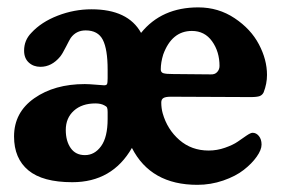

<svg xmlns="http://www.w3.org/2000/svg" viewBox="-20 -498 793 533"><path d="M46.9 -357.4Q46.9 -386.2 66.9 -406.7Q94.7 -437 140.4 -454.6Q186 -472.2 233.9 -472.2Q335.4 -472.2 371.6 -406.7Q428.7 -477.5 530.3 -477.5Q586.4 -477.5 631.3 -447.5Q676.3 -417.5 698.7 -375Q721.2 -332.5 721.2 -290Q721.2 -265.6 711.9 -241.7Q708.5 -234.4 701.2 -231.4Q693.8 -228.5 675.8 -228.5L454.1 -229.5Q439.5 -229.5 433.6 -225.8Q427.7 -222.2 427.7 -213.4Q427.7 -197.8 431.6 -183.6Q444.3 -138.7 478 -109.4Q511.7 -80.1 559.1 -80.1Q582.5 -80.1 604.7 -87.9Q627 -95.7 639.9 -104.7Q652.8 -113.8 664.3 -121.6Q675.8 -129.4 681.2 -129.4Q691.4 -129.4 698.7 -120.4Q706.1 -111.3 706.1 -96.7Q706.1 -82 692.6 -63Q679.2 -43.9 656.7 -26.4Q634.3 -8.8 599.6 3.2Q564.9 15.1 527.8 15.1Q398.4 15.1 346.2 -87.4Q291.5 7.8 180.7 7.8Q98.6 7.8 58.8 -25.1Q19 -58.1 19 -119.1Q19 -186 75.2 -225.3Q131.3 -264.6 215.3 -264.6Q226.6 -264.6 246.1 -262.9Q265.6 -261.2 269 -261.2Q275.4 -261.2 277.1 -264.6Q278.8 -268.1 278.8 -280.8V-304.7Q278.8 -361.3 265.4 -387.5Q252 -413.6 217.8 -413.6Q191.4 -413.6 176.3 -392.6Q173.3 -388.2 163.3 -368.4Q153.3 -348.6 147 -340.8Q123.5 -312.5 92.3 -312.5Q72.8 -312.5 59.8 -324.5Q46.9 -336.4 46.9 -357.4ZM565.4 -291.5Q576.7 -291 583 -298.1Q589.4 -305.2 589.4 -314.9Q589.4 -354.5 568.8 -383.3Q548.3 -412.1 512.7 -412.1Q457 -412.1 433.1 -346.7Q426.3 -324.7 426.3 -305.2Q426.3 -296.9 433.8 -294.7Q441.4 -292.5 459 -292.5ZM278.8 -168V-187Q278.8 -195.3 277.3 -199Q275.9 -202.6 269.5 -205.6Q259.8 -210.9 245.1 -210.9Q207.5 -210.9 185.1 -190.7Q162.6 -170.4 162.6 -137.2Q162.6 -106.4 176.3 -86.9Q189.9 -67.4 215.8 -67.4Q242.7 -67.4 260.7 -92.3Q278.8 -117.2 278.8 -168Z"/></svg>

Font: Cooper*
Style: Bold
Weight: 700
Designer: Owen Earl
Foundry: indestructible type*
Version: Version 0.001